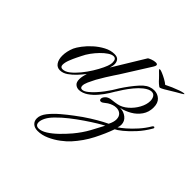

<svg xmlns="http://www.w3.org/2000/svg" viewBox="-211 -664 1247 1247"><g transform="rotate(45 413.0 -40.0)"><path d="M799 -456Q811 -458 809 -453Q809 -452 794.5 -443.5Q780 -435 762.5 -425Q745 -415 736 -409Q714 -395 695.5 -384.5Q677 -374 670 -372Q666 -371 662 -372Q658 -374 646 -384.5Q634 -395 622 -409Q617 -415 606.5 -425Q596 -435 587.5 -443.5Q579 -452 579 -453Q581 -456 587 -456Q592 -456 609 -449Q626 -442 646 -431Q666 -420 679 -409Q698 -419 722.5 -429.5Q747 -440 768.5 -447.5Q790 -455 799 -456ZM305 11Q286 11 272 -1Q258 -13 258 -41Q258 -55 261.5 -70.5Q265 -86 269 -99Q253 -78 230 -53Q207 -28 181 -10Q155 8 128 8Q101 8 86.5 -14Q72 -36 72 -70Q72 -110 90 -153Q98 -171 119 -199Q140 -227 170 -254Q200 -281 235 -299.5Q270 -318 305 -318Q331 -318 341.5 -304.5Q352 -291 352 -272Q352 -263 350 -253.5Q348 -244 345 -234L476 -449Q478 -454 498 -461.5Q518 -469 533 -469Q549 -469 549 -459Q549 -451 541 -439L419 -245Q414 -237 400 -216.5Q386 -196 369.5 -169Q353 -142 337 -114Q336 -111 328 -96Q320 -81 312 -63Q302 -40 302 -25Q302 -5 319 -5Q336 -5 358 -23Q377 -38 396 -59Q415 -80 431.5 -102Q448 -124 458.5 -140.5Q469 -157 472 -162Q475 -166 479 -166Q488 -166 486 -157Q478 -143 460.5 -115Q443 -87 418.5 -58Q394 -29 366 -10Q353 -1 336.5 5Q320 11 305 11ZM136 -9Q159 -9 184.5 -29Q210 -49 235.5 -80Q261 -111 282 -145Q303 -179 316.5 -208Q330 -237 333 -252Q334 -257 334.5 -261.5Q335 -266 335 -270Q335 -304 311 -304Q295 -304 274 -290Q253 -276 231.5 -254Q210 -232 191.5 -206.5Q173 -181 162 -157Q159 -151 147.5 -128Q136 -105 125.5 -78Q115 -51 115 -31Q115 -9 136 -9ZM304 389Q276 389 259.5 374Q243 359 243 334Q243 304 268.5 271.5Q294 239 331 207.5Q368 176 403 150Q449 115 491.5 88.5Q534 62 563.5 46.5Q593 31 598 29Q614 -2 614 -26Q614 -52 599 -66Q584 -80 560 -80Q532 -80 501 -61Q486 -51 477.5 -43.5Q469 -36 460 -36Q447 -36 447 -50Q447 -62 458 -74Q472 -91 500.5 -94Q529 -97 549 -101Q584 -108 615 -135Q646 -162 665.5 -198Q685 -234 685 -266Q685 -287 676 -301.5Q667 -316 648 -316Q626 -316 595 -292Q571 -273 548.5 -245.5Q526 -218 509 -192.5Q492 -167 484 -153Q482 -150 478.5 -149.5Q475 -149 473 -149Q470 -149 469 -152Q468 -155 470 -159Q482 -180 501.5 -208Q521 -236 542.5 -262.5Q564 -289 582 -305Q599 -320 617.5 -327Q636 -334 654 -334Q685 -334 707.5 -313.5Q730 -293 730 -252Q730 -209 707.5 -176.5Q685 -144 650 -124Q615 -104 578 -96Q611 -96 636 -76Q661 -56 661 -24Q661 -10 655 5Q671 -5 699 -29Q727 -53 757.5 -87Q788 -121 810 -159Q815 -166 820 -166Q823 -166 825.5 -162.5Q828 -159 824 -153Q796 -104 760.5 -65.5Q725 -27 695 -3Q665 21 651 27Q630 87 595.5 154.5Q561 222 507 282Q487 304 454 329Q421 354 382 371.5Q343 389 304 389ZM298 373Q323 373 354 353.5Q385 334 417 303Q449 272 477 239Q518 190 545 140.5Q572 91 591 54Q576 61 544 80.5Q512 100 471.5 127.5Q431 155 391 186.5Q351 218 321 249Q294 276 281.5 300.5Q269 325 269 343Q269 373 298 373Z"/></g></svg>

Font: Fleur De Leah
Style: Regular
Weight: 400
Designer: Robert E. Leuschke
Foundry: Robert E. Leuschke
Version: Version 1.010; ttfautohint (v1.8.3)